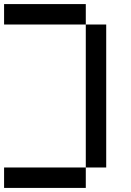

<svg xmlns="http://www.w3.org/2000/svg" viewBox="-20 -920 640 940"><path d="M0 0V-100H400V0ZM400 -100V-800H500V-100ZM0 -800V-900H400V-800Z"/></svg>

Font: Galmuri9 Regular
Style: Regular
Weight: 400
Designer: Lee Minseo (quiple)
Version: Version 2.399;hotconv 1.1.1;makeotfexe 2.6.0 DEVELOPMENT